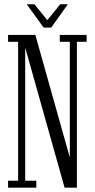

<svg xmlns="http://www.w3.org/2000/svg" viewBox="-20 -860 434 880"><path d="M17 0V-31.5H63V-668.5H17V-700H142L302.5 -129.5H300V-668.5H254V-700H377V-668.5H332.5V0H276L92.5 -652.5H95.5V-31.5H146.5V0ZM180 -733.5 102.5 -840.5H137.5L197 -767.5L256 -840.5H291L214.5 -733.5Z"/></svg>

Font: Imbue Light
Style: Regular
Weight: 300
Designer: Tyler Finck
Foundry: Etcetera Type Company
Version: Version 1.102